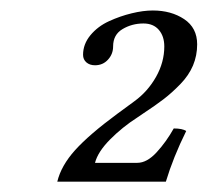

<svg xmlns="http://www.w3.org/2000/svg" viewBox="-20 -712 398 368"><path d="M139.2 -606.9Q139.2 -627.4 153.3 -644.5Q167.5 -661.6 189 -671.4Q210.4 -681.2 232.4 -686.5Q254.4 -691.9 272.9 -691.9Q308.1 -691.9 333 -675.3Q357.9 -658.7 357.9 -627Q357.9 -605.5 349.9 -586.4Q341.8 -567.4 325.7 -550.8Q309.6 -534.2 293.7 -522Q277.8 -509.8 253.9 -494.1L243.2 -486.8Q214.4 -468.3 190.9 -444.6Q167.5 -420.9 162.1 -399.9H243.2Q261.7 -399.9 280.3 -420.2Q298.8 -440.4 313 -465.8Q329.6 -465.8 336.9 -460.9Q312 -410.6 297.9 -363.8H89.8Q97.2 -394.5 124 -424.3Q150.9 -454.1 205.1 -494.1L237.8 -518.1Q263.2 -536.6 279.1 -564.7Q294.9 -592.8 294.9 -623Q294.9 -642.6 284.4 -654.8Q273.9 -667 254.9 -667Q232.9 -667 214.8 -656.2Q196.8 -645.5 196.8 -623Q196.8 -608.4 187 -597.7Q177.2 -586.9 162.1 -586.9Q151.9 -586.9 145.5 -592.5Q139.2 -598.1 139.2 -606.9Z"/></svg>

Font: Common Serif News
Style: Italic
Weight: 450
Italic angle: -12°
Designer: Philipp H. Poll, Khaled Hosny
Foundry: Stefan Peev, Context Ltd.
Version: Version 1.026